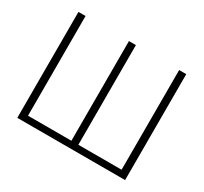

<svg xmlns="http://www.w3.org/2000/svg" viewBox="-148 -938 1216 1146"><g transform="rotate(30 459.5 -365.0)"><path d="M831 0H88V-730H137V-43H436V-730H484V-43H782V-730H831Z"/></g></svg>

Font: M PLUS 1p Light
Style: Regular
Weight: 300
Version: Version 1.061